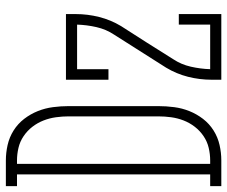

<svg xmlns="http://www.w3.org/2000/svg" viewBox="-95 -695 775 655"><g transform="rotate(-90 292.5 -367.5)"><path d="M-15 0V-38H25V-697H-15V-735H73Q99 -735 125.5 -729Q152 -723 175 -708.5Q198 -694 214.5 -672.5Q231 -651 241 -626Q251 -601 254.5 -574Q258 -547 258 -521V-215Q258 -188 254.5 -161Q251 -134 241 -109Q231 -84 214.5 -62.5Q198 -41 175 -26.5Q152 -12 125.5 -6Q99 0 73 0ZM61 -38H73Q94 -38 115.5 -43Q137 -48 155.5 -60.5Q174 -73 187.5 -90.5Q201 -108 209 -128.5Q217 -149 220 -171Q223 -193 223 -215V-521Q223 -542 220 -564Q217 -586 209 -606.5Q201 -627 187.5 -644.5Q174 -662 155.5 -674.5Q137 -687 115.5 -692Q94 -697 73 -697H61ZM348 0V-33Q348 -74 358 -113.5Q368 -153 389 -188L502 -366Q520 -393 527.5 -426Q535 -459 536 -492H384V-385H348V-530H572V-497Q572 -456 562 -416.5Q552 -377 531 -342L474 -253L418 -164Q400 -137 392.5 -104Q385 -71 384 -38H536V-145H572V0Z"/></g></svg>

Font: Iosevka Curly Slab XLtEx
Style: Regular
Weight: 200
Width: 7
Monospace: yes
Designer: Belleve Invis
Foundry: Belleve Invis
Version: Version 11.1.0; ttfautohint (v1.8.3)